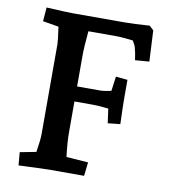

<svg xmlns="http://www.w3.org/2000/svg" viewBox="-81 -780 767 856"><g transform="rotate(10 303.0 -352.5)"><path d="M55 -54 128 -68Q137 -124 137 -149V-557Q137 -572 128 -635L56 -647L61 -710Q151 -705 179 -705H414Q456 -705 528 -710L547 -692L554 -552L490 -547Q486 -579 479 -603Q478 -610 465 -632Q421 -638 384 -638H263Q256 -566 256 -527V-387H358Q379 -387 410 -394L419 -460L472 -455V-372Q472 -342 475 -255L419 -249L410 -314Q368 -319 338 -319H256V-179Q256 -135 264 -69L363 -62L356 0H201Q177 0 85 4L60 5Z"/></g></svg>

Font: Andada Pro
Style: Bold
Weight: 700
Designer: Carolina Giovagnoli
Foundry: Huerta Tipografica
Version: Version 3.005; ttfautohint (v1.8.4)